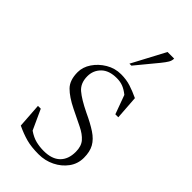

<svg xmlns="http://www.w3.org/2000/svg" viewBox="-251 -884 965 965"><g transform="rotate(45 231.5 -401.0)"><path d="M234 10Q182 10 145.5 0Q109 -10 69 -29L60 -160H80L129 -53Q158 -33 185 -26.5Q212 -20 240 -20Q298 -20 328 -49Q358 -78 358 -131Q358 -171 338 -194Q318 -217 282 -234.5Q246 -252 197 -276Q140 -304 110.5 -334Q81 -364 81 -421Q81 -457 103.5 -490.5Q126 -524 163 -546Q200 -568 243 -568Q281 -568 312 -558Q343 -548 377 -532L386 -405H365L328 -506Q307 -523 287 -531Q267 -539 242 -539Q187 -539 158.5 -510.5Q130 -482 130 -441Q130 -392 161 -365.5Q192 -339 256 -308Q308 -284 342 -261.5Q376 -239 392 -210.5Q408 -182 408 -139Q408 -96 383.5 -62.5Q359 -29 319.5 -9.5Q280 10 234 10ZM235 -635 329 -812H376Q376 -797 368 -783.5Q360 -770 343 -749L249 -635Z"/></g></svg>

Font: Spectral SC ExtraLight
Style: Regular
Weight: 275
Designer: Jean-Baptiste Levee
Foundry: Production Type
Version: Version 2.001